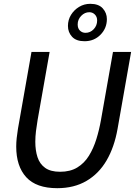

<svg xmlns="http://www.w3.org/2000/svg" viewBox="-20 -972 708 1006"><path d="M280 14Q170 14 117.5 -43.5Q65 -101 65 -204Q65 -226 67.5 -249Q70 -272 74 -297L145 -700H240L177 -343Q172 -314 168.5 -285Q165 -256 165 -229Q165 -184 176.5 -148.5Q188 -113 216.5 -92.5Q245 -72 295 -72Q348 -72 385 -94.5Q422 -117 446 -156Q470 -195 485 -243.5Q500 -292 509 -343L572 -700H667L596 -297Q579 -201 538.5 -131.5Q498 -62 433 -24Q368 14 280 14ZM423 -756Q379 -756 357.5 -779.5Q336 -803 336 -836Q336 -868 352 -894Q368 -920 394.5 -936Q421 -952 453 -952Q497 -952 518.5 -928Q540 -904 540 -872Q540 -824 506.5 -790Q473 -756 423 -756ZM428 -800Q453 -800 471 -819Q489 -838 489 -865Q489 -884 477 -896Q465 -908 448 -908Q424 -908 405.5 -889Q387 -870 387 -844Q387 -823 399 -811.5Q411 -800 428 -800Z"/></svg>

Font: Cabin VF Beta
Style: Italic
Weight: 400
Italic angle: -7°
Designer: Pablo Impallari
Foundry: Pablo Impallari. http://www.impallari.com Igino Marini. http://www.ikern.com
Version: Version 2.300